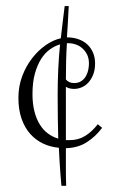

<svg xmlns="http://www.w3.org/2000/svg" viewBox="-20 -576 373 626"><path d="M180.2 29.8Q179.2 20 176.8 -12Q174.3 -43.9 171.9 -94.2Q144.5 -96.7 120.6 -107.9Q96.7 -119.1 78.6 -139.4Q60.5 -159.7 50.3 -189Q40 -218.3 40 -256.8Q40 -294.9 52.5 -327.9Q64.9 -360.8 85 -386.5Q105 -412.1 129.4 -429Q153.8 -445.8 178.2 -451.2Q182.1 -484.4 185.3 -511.2Q188.5 -538.1 190.9 -556.2H204.1Q202.6 -525.9 201.2 -501.2Q199.7 -476.6 198.2 -454.1H199.2Q218.8 -454.1 235.6 -448.2Q252.4 -442.4 264.4 -431.4Q276.4 -420.4 283.2 -404.5Q290 -388.7 290 -369.1Q290 -349.1 284.2 -333.7Q278.3 -318.4 268.8 -307.6Q259.3 -296.9 246.8 -291.5Q234.4 -286.1 221.2 -286.1Q214.8 -286.1 208 -287.6Q201.2 -289.1 194.8 -293V-273.9V-119.1H207Q235.8 -119.1 258.1 -133.1Q280.3 -147 298.8 -170.9L313 -159.2Q291 -129.9 262.2 -111.8Q233.4 -93.8 194.8 -92.8Q194.8 -57.6 194.8 -26.4Q194.8 4.9 195.8 29.8ZM85.9 -269Q85.9 -237.3 92.3 -212.6Q98.6 -188 109.9 -169.9Q121.1 -151.9 136.5 -140.6Q151.9 -129.4 169.9 -124Q168.9 -155.8 168.5 -191.4Q168 -227.1 168 -267.1Q168 -307.6 169.9 -350.1Q171.9 -392.6 175.8 -431.2Q159.7 -426.8 143.6 -415.5Q127.4 -404.3 114.7 -384.8Q102.1 -365.2 94 -336.9Q85.9 -308.6 85.9 -269ZM198.2 -435.1Q196.3 -406.2 195.6 -378.4Q194.8 -350.6 194.8 -316.9Q199.7 -311 206.5 -308.1Q213.4 -305.2 221.2 -305.2Q236.3 -305.2 245.8 -312Q255.4 -318.8 260.7 -328.9Q266.1 -338.9 268.1 -349.9Q270 -360.8 270 -369.1Q270 -385.3 264.2 -397.5Q258.3 -409.7 248.8 -418.2Q239.3 -426.8 227.3 -430.9Q215.3 -435.1 203.1 -435.1Z"/></svg>

Font: Clicker Script
Style: Regular
Weight: 400
Designer: Astigmatic (AOETI)
Foundry: Astigmatic (AOETI)
Version: Version 1.000